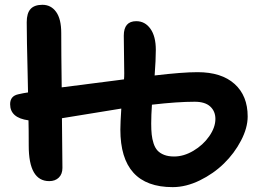

<svg xmlns="http://www.w3.org/2000/svg" viewBox="-20 -767 1089 796"><path d="M184.1 -16.1Q99.1 -16.1 99.1 -163.1Q99.1 -233.9 98.1 -268.1Q22 -278.3 22 -335Q22 -368.7 55.2 -376Q78.1 -381.3 96.2 -383.8Q95.7 -419.4 94.2 -479.7Q92.8 -540 91.8 -586.7Q90.8 -633.3 90.8 -674.8Q90.8 -712.4 106.7 -729.7Q122.6 -747.1 155.8 -747.1Q191.4 -747.1 212.6 -717.8Q233.9 -688.5 233.9 -629.9Q233.9 -551.3 235.8 -404.8Q421.4 -428.7 457 -433.1Q462.9 -434.1 475.3 -435.5Q487.8 -437 494.1 -438Q495.1 -446.8 495.1 -462.9Q495.1 -491.7 494.1 -544.2Q493.2 -596.7 493.2 -619.1Q493.2 -679.2 544.9 -679.2Q581.1 -679.2 603.5 -647.9Q626 -616.7 626 -560.1Q626 -519 621.1 -454.1Q736.3 -467.8 798.8 -467.8Q898.4 -467.8 952.6 -418.9Q1006.8 -370.1 1006.8 -284.2Q1006.8 -236.8 979.2 -184.1Q951.7 -131.3 908.4 -89.1Q865.2 -46.9 808.1 -19Q751 8.8 695.8 8.8Q479 8.8 479 -230Q479 -257.3 482.9 -316.9Q431.2 -308.6 236.8 -276.9Q238.8 -122.6 238.8 -70.8Q238.8 -45.4 223.9 -30.8Q209 -16.1 184.1 -16.1ZM606.9 -254.9Q606.9 -228.5 608.9 -209.7Q610.8 -190.9 616.7 -172.6Q622.6 -154.3 632.8 -143.1Q643.1 -131.8 660.4 -125Q677.7 -118.2 702.1 -118.2Q741.7 -118.2 781.7 -141.8Q821.8 -165.5 847.4 -202.1Q873 -238.8 873 -273.9Q873 -305.7 851.6 -325.4Q830.1 -345.2 787.1 -345.2Q715.8 -345.2 609.9 -333Q606.9 -289.6 606.9 -254.9Z"/></svg>

Font: Shantell Sans Irregular
Style: Regular
Weight: 600
Designer: Stephen Nixon, Anya Danilova, Shantell Martin
Foundry: Arrow Type
Version: Version 1.006;[9816181b4]